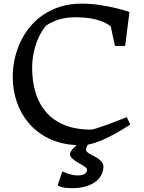

<svg xmlns="http://www.w3.org/2000/svg" viewBox="-20 -776 778 1039"><path d="M317.4 151.9Q330.6 157.7 344.2 162.6Q356 166.5 370.4 169.9Q384.8 173.3 398.9 173.3Q429.2 173.3 441.2 162.8Q453.1 152.3 450.7 139.2Q449.2 134.3 442.1 128.7Q435.1 123 424.8 116.9Q414.6 110.8 402.8 104.2Q391.1 97.7 381.3 90.3Q371.6 83 365 75Q358.4 66.9 358.4 57.6Q358.4 52.2 362.1 45.7Q365.7 39.1 371.1 32.7Q376.5 26.4 382.8 20.3Q389.2 14.2 394.5 9.3Q307.1 4.9 242.2 -27.6Q177.2 -60.1 134.3 -111.3Q91.3 -162.6 70.1 -227.1Q48.8 -291.5 48.8 -359.9Q48.8 -409.2 59.6 -457.8Q70.3 -506.3 91.3 -550.5Q112.3 -594.7 143.6 -632.3Q174.8 -669.9 216.3 -697.5Q257.8 -725.1 308.8 -740.7Q359.9 -756.3 420.9 -756.3Q472.7 -756.3 519.3 -749Q565.9 -741.7 602.1 -733.4Q644 -723.6 680.7 -710.9L657.2 -527.3H602.1L579.1 -633.8Q560.1 -648.4 537.6 -657.7Q515.1 -667 490.2 -672.6Q465.3 -678.2 438.5 -680.4Q411.6 -682.6 383.8 -682.6Q341.3 -682.6 301 -670.9Q260.7 -659.2 230 -638.2Q210.4 -615.2 196 -587.4Q181.6 -559.6 172.4 -529.8Q163.1 -500 158.4 -469.5Q153.8 -439 153.8 -410.6Q153.8 -338.9 171.6 -277.6Q189.5 -216.3 227.8 -171.1Q266.1 -126 326.7 -100.3Q387.2 -74.7 472.7 -74.7Q480 -74.7 502 -81.5Q523.9 -88.4 552.5 -98.6Q581.1 -108.9 611.6 -120.6Q642.1 -132.3 666 -142.1L685.1 -102.1Q640.1 -72.8 604 -53Q567.9 -33.2 539.6 -20.8Q511.2 -8.3 490.2 -2Q469.2 4.4 454.6 6.8L446.8 25.9Q442.9 35.2 448 42.2Q453.1 49.3 463.6 55.7Q474.1 62 487.3 68.4Q500.5 74.7 512 82.8Q523.4 90.8 531.5 101.1Q539.6 111.3 539.6 125Q539.6 152.3 527.1 173.8Q514.6 195.3 492.2 210.7Q469.7 226.1 439 234.1Q408.2 242.2 371.6 242.2Q345.2 242.2 329.6 239.7Q314 237.3 305.7 233.9Q295.9 230.5 292 225.6L317.4 151.9Z"/></svg>

Font: Donegal One
Style: Regular
Weight: 400
Designer: Gary Lonergan
Foundry: Sorkin Type Co.
Version: Version 1.004